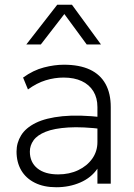

<svg xmlns="http://www.w3.org/2000/svg" viewBox="-20 -772 564 807"><path d="M216.5 15Q164 15 126.5 -3.8Q89 -22.5 69.2 -56.2Q49.5 -90 49.5 -135Q49.5 -172 68.8 -203.2Q88 -234.5 130.5 -255.5Q173 -276.5 242.5 -283.5Q312 -290.5 412.5 -279L415.5 -229Q327 -240 267.2 -236.2Q207.5 -232.5 172 -218.2Q136.5 -204 121 -182.2Q105.5 -160.5 105.5 -135Q105.5 -90 137 -64.5Q168.5 -39 224.5 -39Q271.5 -39 308.8 -56.8Q346 -74.5 367.8 -105.2Q389.5 -136 389.5 -175V-322Q389.5 -360.5 372.5 -388.2Q355.5 -416 323.8 -431Q292 -446 247.5 -446Q209.5 -446 172 -434.5Q134.5 -423 97.5 -396L77 -446Q120 -477 164.5 -488.5Q209 -500 248.5 -500Q314 -500 357.8 -479.5Q401.5 -459 423.5 -419.2Q445.5 -379.5 445.5 -322V0H389.5V-63Q363.5 -25 317.5 -5Q271.5 15 216.5 15ZM90.5 -585 220.5 -752H282.5L404.5 -585H344.5L250.5 -713L151.5 -585Z"/></svg>

Font: Geologica Cursive Thin
Style: Regular
Weight: 250
Designer: Sindre Bremnes, Frode Helland
Foundry: Monokrom Skriftforlag AS
Version: Version 1.010;gftools[0.9.28]